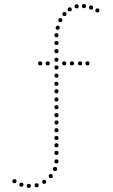

<svg xmlns="http://www.w3.org/2000/svg" viewBox="-20 -755 555 942"><path d="M257 -180Q247 -180 247 -190Q247 -200 257 -200Q267 -200 267 -190Q267 -180 257 -180ZM257 -144Q247 -144 247 -154Q247 -164 257 -164Q267 -164 267 -154Q267 -144 257 -144ZM257 -106Q247 -106 247 -116Q247 -126 257 -126Q267 -126 267 -116Q267 -106 257 -106ZM257 -68Q247 -68 247 -78Q247 -88 257 -88Q267 -88 267 -78Q267 -68 257 -68ZM257 5Q247 5 247 -5Q247 -15 257 -15Q267 -15 267 -5Q267 5 257 5ZM257 -494Q247 -494 247 -504Q247 -514 257 -514Q267 -514 267 -504Q267 -494 257 -494ZM257 -452Q247 -452 247 -462Q247 -472 257 -472Q267 -472 267 -462Q267 -452 257 -452ZM257 -414Q247 -414 247 -424Q247 -434 257 -434Q267 -434 267 -424Q267 -414 257 -414ZM257 -334Q247 -334 247 -344Q247 -354 257 -354Q267 -354 267 -344Q267 -334 257 -334ZM257 -297Q247 -297 247 -307Q247 -317 257 -317Q267 -317 267 -307Q267 -297 257 -297ZM257 -257Q247 -257 247 -267Q247 -277 257 -277Q267 -277 267 -267Q267 -257 257 -257ZM257 -219Q247 -219 247 -229Q247 -239 257 -239Q267 -239 267 -229Q267 -219 257 -219ZM263 -609Q253 -609 253 -619Q253 -629 263 -629Q273 -629 273 -619Q273 -609 263 -609ZM257 -572Q247 -572 247 -582Q247 -592 257 -592Q267 -592 267 -582Q267 -572 257 -572ZM257 -534Q247 -534 247 -544Q247 -554 257 -554Q267 -554 267 -544Q267 -534 257 -534ZM257 -374Q247 -374 247 -384Q247 -394 257 -394Q267 -394 267 -384Q267 -374 257 -374ZM214 -434Q204 -434 204 -444Q204 -454 214 -454Q224 -454 224 -444Q224 -434 214 -434ZM177 -434Q167 -434 167 -444Q167 -454 177 -454Q187 -454 187 -444Q187 -434 177 -434ZM295 -434Q285 -434 285 -444Q285 -454 295 -454Q305 -454 305 -444Q305 -434 295 -434ZM333 -434Q323 -434 323 -444Q323 -454 333 -454Q343 -454 343 -444Q343 -434 333 -434ZM373 -434Q363 -434 363 -444Q363 -454 373 -454Q383 -454 383 -444Q383 -434 373 -434ZM257 -32Q247 -32 247 -42Q247 -52 257 -52Q267 -52 267 -42Q267 -32 257 -32ZM276 -646Q266 -646 266 -656Q266 -666 276 -666Q286 -666 286 -656Q286 -646 276 -646ZM296 -676Q286 -676 286 -686Q286 -696 296 -696Q306 -696 306 -686Q306 -676 296 -676ZM322 -699Q312 -699 312 -709Q312 -719 322 -719Q332 -719 332 -709Q332 -699 322 -699ZM356 -714Q346 -714 346 -724Q346 -734 356 -734Q366 -734 366 -724Q366 -714 356 -714ZM392 -715Q382 -715 382 -725Q382 -735 392 -735Q402 -735 402 -725Q402 -715 392 -715ZM427 -708Q417 -708 417 -718Q417 -728 427 -728Q437 -728 437 -718Q437 -708 427 -708ZM458 -694Q448 -694 448 -704Q448 -714 458 -714Q468 -714 468 -704Q468 -694 458 -694ZM409 -434Q399 -434 399 -444Q399 -454 409 -454Q419 -454 419 -444Q419 -434 409 -434ZM257 47Q247 47 247 37Q247 27 257 27Q267 27 267 37Q267 47 257 47ZM250 84Q240 84 240 74Q240 64 250 64Q260 64 260 74Q260 84 250 84ZM229 119Q219 119 219 109Q219 99 229 99Q239 99 239 109Q239 119 229 119ZM197 147Q187 147 187 137Q187 127 197 127Q207 127 207 137Q207 147 197 147ZM160 164Q150 164 150 154Q150 144 160 144Q170 144 170 154Q170 164 160 164ZM51 144Q41 144 41 134Q41 124 51 124Q61 124 61 134Q61 144 51 144ZM85 161Q75 161 75 151Q75 141 85 141Q95 141 95 151Q95 161 85 161ZM121 167Q111 167 111 157Q111 147 121 147Q131 147 131 157Q131 167 121 167Z"/></svg>

Font: Raleway Dots 
Style: Regular
Weight: 400
Version: Version 1.000